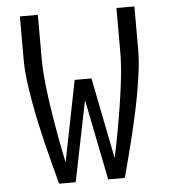

<svg xmlns="http://www.w3.org/2000/svg" viewBox="-53 -783 730 830"><g transform="rotate(-5 312.5 -367.5)"><path d="M170 0Q158 -45 146 -90.5Q134 -136 123 -181.5Q112 -227 102 -273Q92 -319 84 -365Q76 -411 70 -457.5Q64 -504 64 -551V-735H142V-551Q142 -493 148.5 -434.5Q155 -376 164 -318.5Q173 -261 183.5 -203.5Q194 -146 206 -89L276 -441H349L419 -89Q431 -146 441.5 -203.5Q452 -261 461 -318.5Q470 -376 476.5 -434.5Q483 -493 483 -551V-735H561V-551Q561 -504 555 -457.5Q549 -411 541 -365Q533 -319 523 -273Q513 -227 502 -181.5Q491 -136 479 -90.5Q467 -45 455 0H383L313 -350L242 0Z"/></g></svg>

Font: Iosevka Julsh Curly
Style: Regular
Weight: 400
Designer: Belleve Invis
Foundry: Belleve Invis
Version: Version 15.0.2; ttfautohint (v1.8.4)